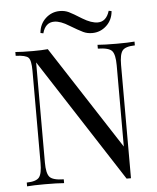

<svg xmlns="http://www.w3.org/2000/svg" viewBox="-60 -953 826 1008"><g transform="rotate(-5 353.0 -448.5)"><path d="M589 -592V5H566L146 -644V-116Q146 -59 163 -40Q180 -21 237 -20V0Q201 -3 135 -3Q75 -3 42 0V-20Q92 -21 107.5 -40.5Q123 -60 123 -116V-602Q123 -657 109 -671.5Q95 -686 42 -688V-708Q75 -705 135 -705Q180 -705 213 -708L566 -164V-592Q566 -649 549.5 -668Q533 -687 475 -688V-708Q511 -705 577 -705Q637 -705 670 -708V-688Q620 -687 604.5 -667.5Q589 -648 589 -592ZM293 -902Q319 -902 340 -892Q361 -882 407 -853Q453 -825 487 -825Q532 -825 549 -881L564 -878Q560 -831 528 -801.5Q496 -772 453 -772Q427 -772 406 -782Q381 -794 338 -820Q292 -849 259 -849Q212 -849 197 -793L182 -796Q186 -843 218 -872.5Q250 -902 293 -902Z"/></g></svg>

Font: Playfair Display
Style: Regular
Weight: 400
Designer: Claus Eggers S?rensen
Foundry: Claus Eggers S?rensen
Version: Version 1.003